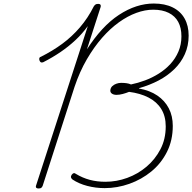

<svg xmlns="http://www.w3.org/2000/svg" viewBox="-20 -1055 1090 1089"><path d="M574 12Q523 12 475 -0.5Q427 -13 391 -37Q385 -42 383 -48Q381 -54 386 -63Q393 -72 398.5 -73Q404 -74 410 -69Q448 -46 489 -35Q530 -24 578 -24Q641 -24 701.5 -46Q762 -68 811 -109.5Q860 -151 890 -208.5Q920 -266 920 -338Q920 -396 894.5 -437Q869 -478 822 -502Q775 -526 712 -534Q695 -527 676 -522Q657 -517 641 -517Q624 -517 614 -524.5Q604 -532 606 -545Q608 -558 617 -566.5Q626 -575 639.5 -580Q653 -585 667 -585Q684 -585 698 -583Q712 -581 723 -576Q762 -584 802.5 -599Q843 -614 880.5 -637.5Q918 -661 946.5 -692Q975 -723 992 -762.5Q1009 -802 1009 -849Q1009 -897 991 -930.5Q973 -964 937 -982Q901 -1000 849 -1000Q803 -1000 753.5 -982Q704 -964 654.5 -928.5Q605 -893 559 -840.5Q513 -788 472.5 -718.5Q432 -649 403 -563L222 -1Q219 6 214.5 10Q210 14 199 14Q189 14 185.5 10Q182 6 184 -1L478 -907Q447 -864 408 -827.5Q369 -791 323.5 -760Q278 -729 225 -702Q217 -699 212 -701.5Q207 -704 204 -712Q201 -721 203.5 -726.5Q206 -732 212 -733Q278 -766 333 -806.5Q388 -847 433.5 -900Q479 -953 512 -1019Q516 -1025 521 -1029Q526 -1033 537 -1033Q546 -1033 549.5 -1028.5Q553 -1024 551 -1016L473 -775Q514 -839 559.5 -888.5Q605 -938 654.5 -970.5Q704 -1003 753.5 -1019Q803 -1035 852 -1035Q915 -1035 959.5 -1013Q1004 -991 1027 -950Q1050 -909 1050 -853Q1050 -796 1028.5 -748Q1007 -700 968.5 -662.5Q930 -625 879.5 -598.5Q829 -572 769 -555L768 -553Q830 -542 872.5 -513Q915 -484 937.5 -440.5Q960 -397 960 -341Q960 -259 927 -193.5Q894 -128 838.5 -82.5Q783 -37 714 -12.5Q645 12 574 12Z"/></svg>

Font: Playwrite CO Thin
Style: Regular
Weight: 250
Version: Version 1.002